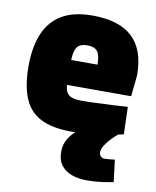

<svg xmlns="http://www.w3.org/2000/svg" viewBox="-83 -579 698 859"><g transform="rotate(10 266.5 -149.5)"><path d="M263.1 12.6Q177 12.6 124.5 -14.2Q72 -41 48.4 -97.6Q24.8 -154.1 24.8 -243Q24.8 -331.4 50.9 -392.3Q77 -453.1 130.7 -484.2Q184.4 -515.3 268.5 -515.3Q389.6 -515.3 449.9 -458.8Q510.3 -402.3 510.3 -286L500.3 -189.7H209.1Q210.1 -159.1 226.7 -145.3Q243.3 -131.4 281.3 -131.4Q313.5 -131.4 352.7 -132.9Q391.9 -134.4 429.7 -136.4Q467.5 -138.4 494 -140.4L497.6 -16Q471.4 -10 431.5 -3.5Q391.7 3 347.4 7.8Q303.1 12.6 263.1 12.6ZM208.1 -302.7H327.4Q327.4 -346 314 -363Q300.6 -379.9 268.5 -379.9Q234.9 -379.9 222 -361.8Q209.1 -343.7 208.1 -302.7ZM371.3 215.5Q332.2 215.5 301.5 204.6Q270.7 193.6 252.9 170.2Q235.1 146.8 235.1 108.5Q235.1 75.5 250.8 49.8Q266.5 24.1 290.2 5.2Q314 -13.7 338.2 -24.7L473.9 -12Q456.6 2.5 441.4 18.9Q426.2 35.3 416.6 51.1Q407.1 66.9 407.1 79.9Q407.1 92.1 413.4 99.2Q419.8 106.3 433.6 106.3Q442.8 106.3 455.8 104.8Q468.9 103.3 477.8 102.3L490.3 202.3Q468.5 206.8 437 211.1Q405.4 215.5 371.3 215.5Z"/></g></svg>

Font: Titillium Web SemiBold
Style: Regular
Weight: 600
Designer: Mohamed Gaber, Accademia di Belle Arti di Urbino
Foundry: Kief Type Foundry, Accademia di Belle Arti di Urbino
Version: Version 3.000; ttfautohint (v1.8.4)